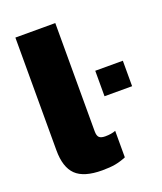

<svg xmlns="http://www.w3.org/2000/svg" viewBox="-129 -757 715 850"><g transform="rotate(-20 228.5 -332.0)"><path d="M45 -143V-674H233V-164Q233 -143 241.5 -135Q250 -127 270 -127Q299 -127 319 -135V-10Q292 1 267.5 5.5Q243 10 206 10Q120 10 82.5 -26.5Q45 -63 45 -143ZM327 -415H457V-295H327Z"/></g></svg>

Font: Kanit Bold
Style: Regular
Weight: 700
Designer: Katatrad Team
Foundry: CadsonDemak
Version: Version 1.000